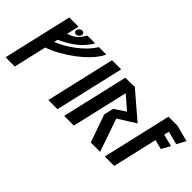

<svg xmlns="http://www.w3.org/2000/svg" viewBox="-3 -1558 2256 2256"><g transform="rotate(45 1125.5 -430.0)"><path d="M300.1 -410.4C493.7 -475.2 775.9 -670.6 862.2 -850.7L866.6 -860H742.5L739.6 -855C654.5 -712.4 455.5 -577 328.1 -531.8L338.6 -577.5C496.7 -649.9 598.9 -726.9 676 -849.8L682.3 -860H552.2L549.2 -855.3C507.9 -792 487.4 -747.9 368.3 -705.8L403.9 -860H250.5L52 0H205.3ZM448 -773.8C471.9 -773.8 496 -793.4 501.4 -816.7C506.7 -840 491.7 -859.6 467.8 -859.6C444 -859.6 419.8 -840 414.5 -816.7C409.1 -793.4 424.1 -773.8 448 -773.8Z M914.5 0 1113 -860H961L762.5 0Z M1481.3 -411.1 1699.4 -547.5 1377.2 -823.2 1378.1 -827.1 1373 -827 1364.8 -834.6 1363 -826.9 1216.6 -824.9 1026.1 0H1187.1L1348.7 -699.6L1513.3 -557.3L1374.5 -466.1L1348 -351.2L1345.3 -349.6L1346.7 -345.6L1343.6 -332.4L1349.9 -336.3L1467.7 0H1622.9Z M2192.5 -695.5 2251.5 -806.8 2048.3 -860H1899.3L1700.8 0H1857.2L1986 -557.9L2103.9 -527.3L2164.8 -636.5L2012.9 -674.7L2027.7 -738.7Z"/></g></svg>

Font: Stormning
Style: BoldObl
Weight: 400
Designer: Robert Jablonski, Mew Too
Foundry: Cannot Into Space Fonts
Version: Version 0.90